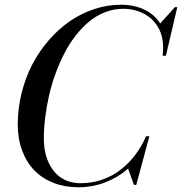

<svg xmlns="http://www.w3.org/2000/svg" viewBox="-20 -780 768 810"><path d="M310.1 10Q253.2 10 205.7 -8.5Q158.2 -27.1 125 -61.2Q91.8 -95.2 73.4 -144.9Q54.9 -194.6 54.9 -254.9Q54.9 -322 71 -387Q87.2 -451.9 115.8 -507.2Q144.5 -562.5 185.2 -609.6Q225.8 -656.7 273.6 -689.8Q321.3 -722.9 377 -741.5Q432.6 -760 490 -760Q544.7 -760 588 -739.9Q631.3 -719.7 655.8 -680.9L718 -750H728L679.9 -544.9H666Q670.2 -578.4 666.5 -606.1Q662.8 -633.8 651.9 -655.8Q640.9 -677.7 625 -694.1Q609.1 -710.4 588.9 -721.3Q568.6 -732.2 546.1 -737.5Q523.7 -742.9 500 -742.9Q460.9 -742.9 424.2 -728.9Q387.5 -714.8 357.2 -689.9Q326.9 -665 299.9 -630.7Q272.9 -596.4 252.1 -555.9Q231.2 -515.4 214.6 -470.3Q198 -425.3 187.3 -378.5Q176.5 -331.8 170.8 -285.3Q165 -238.8 165 -195.1Q165 -164.1 171.1 -136.2Q177.2 -108.4 189.8 -84.7Q202.4 -61 220.5 -43.8Q238.5 -26.6 264 -16.8Q289.6 -7.1 320.1 -7.1Q368.9 -7.1 413 -22.7Q457 -38.3 491.3 -65.8Q525.6 -93.3 552 -128.4Q578.4 -163.6 595.9 -205.1H610.1L554.9 0H544.9L520.5 -68.8Q478 -31.5 424.1 -10.7Q370.1 10 310.1 10Z"/></svg>

Font: Bodoni* 16
Style: Italic
Weight: 400
Italic angle: -13°
Version: Version 2.000